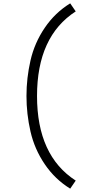

<svg xmlns="http://www.w3.org/2000/svg" viewBox="-20 -938 540 1146"><path d="M399 188Q308 132 247 42Q186 -48 162 -153Q138 -258 138 -365Q138 -472 162 -577Q186 -682 247 -772Q308 -862 399 -918L432 -870Q201 -721 201 -365Q201 -9 432 140Z"/></svg>

Font: Iosevka SS01 Light
Style: Regular
Weight: 300
Monospace: yes
Designer: Belleve Invis
Foundry: Belleve Invis
Version: 2.3.3; ttfautohint (v1.8.3)